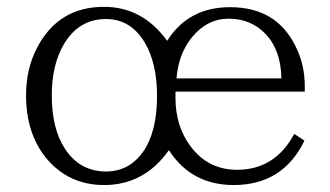

<svg xmlns="http://www.w3.org/2000/svg" viewBox="-20 -528 952 554"><path d="M486.3 -263.7V-246.6Q486.3 -165 528.3 -107.9Q579.1 -38.1 664.1 -38.1Q773.4 -38.1 829.1 -141.6L858.4 -122.1Q796.4 5.9 654.3 5.9Q532.2 5.9 467.3 -94.7Q396.5 5.9 280.3 5.9Q176.3 5.9 111.3 -74.2Q55.2 -145 55.2 -252.9Q55.2 -330.1 87.4 -391.1Q148.9 -508.3 280.3 -508.3Q391.1 -508.3 462.4 -410.2Q523.4 -507.3 644 -507.3Q776.9 -507.3 832 -396Q859.4 -343.3 859.4 -278.8V-263.7ZM286.1 -473.1Q207.5 -473.1 164.6 -400.9Q129.4 -341.3 129.4 -252.9Q129.4 -157.7 166.5 -100.1Q209.5 -33.2 286.1 -33.2Q352.5 -33.2 393.1 -90.3Q433.1 -147.9 433.1 -251Q433.1 -345.7 397.9 -404.8Q357.4 -473.1 286.1 -473.1ZM792 -301.8Q790.5 -383.8 746.1 -430.2Q703.6 -474.1 640.1 -474.1Q578.1 -474.1 534.2 -420.9Q495.1 -373 489.3 -301.8Z"/></svg>

Font: I.MingCP
Style: Regular
Weight: 400
Designer: I.Font Project
Version: Version 8.000; Sep 06, 2022